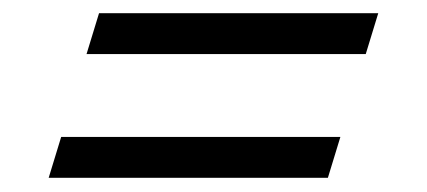

<svg xmlns="http://www.w3.org/2000/svg" viewBox="-20 -396 632 284"><path d="M126.5 -376.5H539.5L521 -316H108ZM70.5 -193.5H483.5L465 -133H52Z"/></svg>

Font: Newsreader 7pt
Style: Italic
Weight: 400
Italic angle: -17°
Designer: Hugues Gentile
Foundry: Production Type
Version: Version 1.003